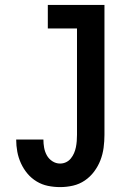

<svg xmlns="http://www.w3.org/2000/svg" viewBox="-20 -755 540 783"><path d="M225 8Q200 8 175.5 3Q151 -2 129.5 -15Q108 -28 92 -47Q76 -66 65.5 -89Q55 -112 50.5 -136.5Q46 -161 46 -186Q46 -186 46 -186Q46 -186 46 -186H157Q157 -186 157 -186Q157 -186 157 -186Q157 -169 160 -152.5Q163 -136 171 -121.5Q179 -107 193.5 -97.5Q208 -88 225 -88Q238 -88 249.5 -93.5Q261 -99 269 -109Q277 -119 282 -130.5Q287 -142 289.5 -154.5Q292 -167 293 -179.5Q294 -192 294 -205V-639H175V-735H406V-205Q406 -179 402.5 -152.5Q399 -126 389.5 -101.5Q380 -77 364 -55.5Q348 -34 326 -19Q304 -4 278 2Q252 8 225 8Z"/></svg>

Font: Iosevka Gothic
Style: Bold
Weight: 700
Monospace: yes
Designer: Belleve Invis
Foundry: Belleve Invis
Version: Version 15.5.1; ttfautohint (v1.8.4)